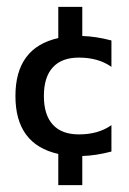

<svg xmlns="http://www.w3.org/2000/svg" viewBox="-20 -520 375 560"><path d="M220 -415Q259 -414 305 -402V-325Q267 -352 210 -352Q160 -352 134 -323.5Q108 -295 108 -240Q108 -185 134 -156.5Q160 -128 210 -128Q267 -128 305 -155V-78Q259 -66 220 -65V20H150V-71Q25 -99 25 -240Q25 -381 150 -409V-500H220Z"/></svg>

Font: Glametrix
Style: Bold
Weight: 700
Designer: gluk
Foundry: gluk
Version: Version 0.40